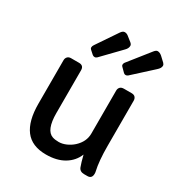

<svg xmlns="http://www.w3.org/2000/svg" viewBox="-196 -978 1058 1126"><g transform="rotate(30 333.0 -414.5)"><path d="M583.5 -33.2Q583.5 0 553.2 0H531.2Q502 0 492.7 -23.4Q482.4 -50.3 470.7 -98.1Q450.2 -46.9 401.1 -17.3Q352.1 12.2 278.8 12.2Q183.1 12.2 137.7 -47.6Q92.3 -107.4 92.3 -224.1V-518.6Q92.3 -532.2 100.8 -541.5Q109.4 -550.8 125 -550.8H178.7Q210.9 -550.8 210.9 -518.6V-229.5Q210.9 -112.8 265.1 -94.7Q282.7 -88.9 306.9 -88.9Q331.1 -88.9 356.7 -100.1Q382.3 -111.3 402.8 -129.9Q448.7 -172.4 448.7 -227.1V-518.6Q448.7 -532.2 457 -541.5Q465.3 -550.8 483.4 -550.8H534.7Q551.8 -550.8 559.6 -541.5Q567.4 -532.2 567.4 -518.6V-213.4Q567.4 -110.4 582 -47.4Q583.5 -42 583.5 -33.2ZM409.2 -658.7Q404.8 -663.1 404.8 -668.9Q404.8 -679.2 413.1 -688.5L522.5 -826.2Q534.2 -840.8 544.4 -840.8Q558.6 -840.8 573.7 -828.1L606 -797.9Q613.8 -790 613.8 -781.2Q613.8 -765.1 593.8 -747.6L465.8 -630.9Q459 -625 450.7 -625Q442.4 -625 436.5 -631.3ZM255.9 -632.3Q249 -625.5 240.2 -625.5Q231.4 -625.5 225.1 -631.3L201.7 -652.3Q195.3 -658.2 195.3 -664.1Q195.3 -674.3 202.1 -683.6L296.9 -823.7Q308.6 -840.8 321.5 -840.8Q334.5 -840.8 345.7 -832L378.9 -805.7Q389.6 -796.9 389.6 -787.1Q389.6 -770 374 -754.4Z"/></g></svg>

Font: Capriola
Style: Regular
Weight: 400
Designer: Viktoriya Grabowska
Foundry: Viktoriya Grabowska
Version: Version 1.007